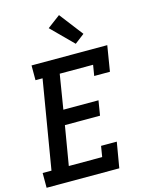

<svg xmlns="http://www.w3.org/2000/svg" viewBox="-142 -1070 883 1156"><g transform="rotate(-15 300.0 -492.5)"><path d="M1 0V-92H56L148 -643H104V-735H576L550 -576H452L463 -643H255L220 -428H439L424 -336H205L164 -92H372L383 -159H481L454 0ZM395 -792 262 -925 342 -985 455 -838Z"/></g></svg>

Font: Iosevka Etoile SmBdObl
Style: Regular
Weight: 600
Italic angle: -9°
Designer: Belleve Invis
Foundry: Belleve Invis
Version: Version 15.5.2; ttfautohint (v1.8.4)